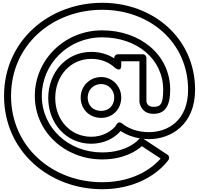

<svg xmlns="http://www.w3.org/2000/svg" viewBox="-20 -1306 1423 1373"><path d="M1006.2 -312.9C1019 -311.7 1032.2 -311 1045 -311C1203.1 -311 1375 -415.4 1375 -664C1375 -1033.4 1074.4 -1286 711 -1286C332.4 -1286 9 -1016.4 9 -620C9 -223.7 332.3 47 710 47C1045 47 1183 -159.9 1186 -164.5C1192.4 -174.6 1190.8 -190.9 1178.8 -198.9ZM842.3 -369.1C881.1 -343.3 929.5 -324.7 981.5 -316.1C977.9 -314.7 975.2 -312.8 972.2 -309.5C970.2 -307.1 894.1 -216 710 -216C471.1 -216 279 -391.2 279 -620C279 -849.8 468.3 -1039 710 -1039C961 -1039 1147 -882.3 1147 -664C1147 -556.6 1125.1 -542 1078 -542C1032.4 -542 1028.1 -573.5 1027 -581.3V-893C1027 -903.7 1017.1 -918 1002 -918H822C811.3 -918 797 -908.1 797 -893V-888.5C752.9 -917 696.1 -935 633 -935C452.6 -935 325 -786.6 325 -605C325 -425.2 452.8 -278 633 -278C718.9 -278 798.1 -315.6 842.3 -369.1ZM1078 -492C1160.9 -492 1197 -549.4 1197 -664C1197 -915.7 981 -1089 710 -1089C441.7 -1089 229 -878.2 229 -620C229 -360.8 446.9 -166 710 -166C869.7 -166 960.2 -230.1 994.3 -260.8L1128.6 -172.1C1086.1 -123.1 957.6 -3 710 -3C355.7 -3 59 -254.3 59 -620C59 -985.6 355.6 -1236 711 -1236C1051.6 -1236 1325 -1002.6 1325 -664C1325 -444.6 1180.9 -361 1045 -361C964.2 -361 895.9 -387.3 852.1 -424.1C844.3 -430.7 827 -437.1 815 -418.6L803.1 -400.3C765.1 -358.8 704.8 -328 633 -328C483.2 -328 375 -448.8 375 -605C375 -763.4 483.4 -885 633 -885C704.9 -885 762.3 -859.6 804.7 -818.9C804.7 -818.9 847 -787.5 847 -837V-868H977V-580C977 -575.9 984.8 -492 1078 -492ZM557 -608C557 -525.6 618.9 -463 704 -463C785.8 -463 847 -526 847 -608C847 -691.4 782 -755 704 -755C622.7 -755 557 -691.8 557 -608ZM607 -608C607 -664.2 649.3 -705 704 -705C754 -705 797 -664.6 797 -608C797 -552 758.2 -513 704 -513C645.1 -513 607 -552.4 607 -608Z"/></svg>

Font: Poland Can Into
Style: BigWritingsOLn
Weight: 700
Foundry: Cannot Into Space Fonts
Version: Version 0.92